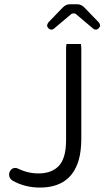

<svg xmlns="http://www.w3.org/2000/svg" viewBox="-20 -867 495 888"><path d="M285.6 -641.6V-218.8Q285.6 -133.3 250.5 -98.1Q217.3 -64.9 158.2 -64.9Q108.9 -64.9 62.5 -87.4Q57.6 -90.3 51 -90.3Q44.4 -90.3 40 -88.4Q34.7 -86.4 30.3 -81.1Q22 -71.3 22 -59.1Q22 -42 38.6 -31.2Q95.7 0.5 164.1 0.5Q306.6 0.5 343.8 -126Q356 -168 356 -224.6V-641.6Q356 -655.8 354 -663.6H287.6Q285.6 -655.3 285.6 -641.6ZM335.4 -798.3 411.1 -734.4Q416 -730 422.9 -730Q430.2 -730 436.5 -736.3Q442.9 -742.7 442.9 -749.3Q442.9 -755.9 437.5 -762.7Q370.1 -832 370.1 -832.5Q355 -847.2 338.9 -847.2H301.8Q284.7 -847.2 269 -831.1L203.1 -762.7Q198.2 -753.9 197.8 -749Q197.8 -742.7 204.1 -736.3Q210.4 -730 217.8 -730Q224.6 -730 229.5 -734.4L305.7 -798.8Q312.5 -805.2 321 -805.2Q329.6 -805.2 335.4 -798.3Z"/></svg>

Font: YuPearl-ExtraLight
Style: ExtraLight
Weight: 200
Designer: Max Yao
Foundry: Max-Everyday
Version: Version 1.011; ttfautohint (v1.8.3)